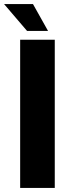

<svg xmlns="http://www.w3.org/2000/svg" viewBox="-42 -923 349 943"><path d="M57 -728H227V0H57ZM91 -771 -22 -903H120L194 -771Z"/></svg>

Font: Murecho
Style: Bold
Weight: 700
Designer: Neil Summerour
Foundry: Positype
Version: Version 1.010; ttfautohint (v1.8.3)